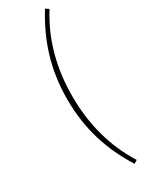

<svg xmlns="http://www.w3.org/2000/svg" viewBox="-256 -895 811 1066"><g transform="rotate(-30 149.5 -362.5)"><path d="M278 122C189 -19 145 -181 145 -362C145 -544 189 -705 278 -846L257 -860C166 -713 112 -555 112 -362C112 -167 166 -10 257 135Z"/></g></svg>

Font: SSpoqa Han Sans Neo Thin
Style: Regular
Weight: 100
Designer: [Spoqa Han Sans Neo] Dong-huui Kim  Younghwa Kang  Yujin Lee  [Noto Sans] Ryoko NISHIZUKA  (kana & ideographs); Paul D. 
Foundry: Spoqa (http://www.spoqa-han-sans.com)
Version: Version 1.000